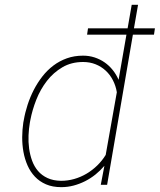

<svg xmlns="http://www.w3.org/2000/svg" viewBox="-20 -770 665 800"><path d="M621.6 -625.5H533.7L426.3 0H399.9L415 -79.1Q398.4 -59.6 378.2 -43.2Q357.9 -26.9 334.7 -15.1Q311.5 -3.4 286.6 3.2Q261.7 9.8 235.4 9.8Q198.7 9.8 171.6 -2Q144.5 -13.7 125.5 -33.9Q106.4 -54.2 94.7 -80.8Q83 -107.4 77.6 -137.5Q72.3 -167.5 72.5 -198.7Q72.8 -230 77.1 -259.3L79.1 -269.5Q84.5 -301.3 95 -333.5Q105.5 -365.7 120.8 -395.5Q136.2 -425.3 156.5 -451.4Q176.8 -477.5 202.4 -496.8Q228 -516.1 258.8 -527.1Q289.6 -538.1 326.2 -538.1Q351.1 -538.1 373.8 -530.8Q396.5 -523.4 415.5 -510.3Q434.6 -497.1 449.5 -478.5Q464.4 -460 474.1 -437.5L506.8 -625.5H342.8L346.7 -651.9H511.7L528.8 -750H555.2L538.1 -651.9H625.5ZM104.5 -259.3Q100.1 -233.9 98.9 -206.1Q97.7 -178.2 101.3 -151.4Q105 -124.5 113.8 -100.3Q122.6 -76.2 138.4 -57.6Q154.3 -39.1 178 -28.1Q201.7 -17.1 234.4 -16.6Q262.7 -16.6 289.8 -24.4Q316.9 -32.2 341.1 -46.6Q365.2 -61 385.5 -80.8Q405.8 -100.6 420.4 -124.5L466.8 -385.7Q462.4 -412.6 450.4 -435.8Q438.5 -459 420.2 -475.8Q401.9 -492.7 378.2 -502.2Q354.5 -511.7 326.2 -511.7Q277.3 -511.7 240 -489.7Q202.6 -467.8 175.5 -432.9Q148.4 -397.9 131.3 -354.7Q114.3 -311.5 106.4 -269.5Z"/></svg>

Font: Roboto Mono Thin
Style: Italic
Weight: 250
Designer: Google
Version: Version 2.000985; 2015; ttfautohint (v1.3)